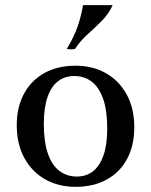

<svg xmlns="http://www.w3.org/2000/svg" viewBox="-20 -710 586 745"><path d="M268 -415Q232 -415 205.5 -395Q179 -375 164.5 -333.5Q150 -292 150 -229Q150 -159 166 -113.5Q182 -68 211 -46.5Q240 -25 278 -25L273 15Q207 15 155.5 -14Q104 -43 74.5 -97Q45 -151 45 -224Q45 -295 73.5 -347Q102 -399 153 -427Q204 -455 273 -455ZM278 -25Q315 -25 341 -45.5Q367 -66 381.5 -107Q396 -148 396 -211Q396 -282 380 -327Q364 -372 335.5 -393.5Q307 -415 268 -415L273 -455Q340 -455 391 -426Q442 -397 471.5 -343.5Q501 -290 501 -216Q501 -145 473 -93Q445 -41 393.5 -13Q342 15 273 15ZM417 -690Q402 -656 375 -629Q348 -602 319.5 -576.5Q291 -551 271 -520Q255 -517 239 -520Q267 -566 281 -606.5Q295 -647 302 -690Z"/></svg>

Font: Poltawski Nowy
Style: Regular
Weight: 400
Designer: Adam Pótawski, Mateusz Machalski, Borys Kosmynka, Ania Wieluska
Foundry: Capitalics.wtf
Version: Version 1.001;gftools[0.9.25]